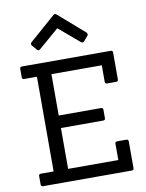

<svg xmlns="http://www.w3.org/2000/svg" viewBox="-104 -1061 861 1134"><g transform="rotate(-10 326.5 -494.5)"><path d="M296 -985Q300 -989 305.5 -989Q311 -989 316 -984L471 -849Q479 -839 473 -830L448 -801Q440 -791 429 -799L305 -904L183 -799Q173 -790 164 -801L139 -830Q132 -841 141 -849ZM592 0H61Q48 0 48 -12V-63Q48 -75 61 -75H137V-643H61Q48 -643 48 -655V-706Q48 -718 61 -718H592Q605 -718 605 -706V-545Q605 -532 592 -532H538Q526 -532 526 -545V-643H224V-395H477Q490 -395 490 -383V-332Q490 -320 477 -320H224V-75H525V-173Q525 -185 538 -185H592Q605 -185 605 -173V-12Q605 0 592 0Z"/></g></svg>

Font: Sanchez
Style: Regular
Weight: 400
Designer: Daniel Hernández
Foundry: LatinoType
Version: Version 1.001